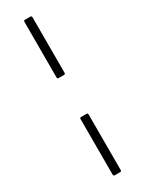

<svg xmlns="http://www.w3.org/2000/svg" viewBox="-241 -876 750 992"><g transform="rotate(-30 133.5 -380.0)"><path d="M158 -504V-836C158 -841 155 -844 150 -844H118C113 -844 110 -841 110 -836V-504C110 -499 113 -496 118 -496H150C155 -496 158 -499 158 -504ZM158 76V-256C158 -261 155 -264 150 -264H118C113 -264 110 -261 110 -256V76C110 81 113 84 118 84H150C155 84 158 81 158 76Z"/></g></svg>

Font: Shippori Mincho OTF Medium
Style: Regular
Weight: 500
Designer: FONTDASU
Foundry: FONTDASU / Google Inc. / but / Adobe
Version: Version 3.300;hotconv 1.0.109;makeotfexe 2.5.65596